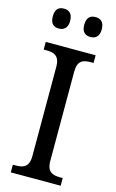

<svg xmlns="http://www.w3.org/2000/svg" viewBox="-136 -962 614 1015"><g transform="rotate(15 170.5 -454.5)"><path d="M255 -800C281 -800 303 -814 303 -854C303 -896 281 -909 255 -909C228 -909 207 -896 207 -854C207 -814 228 -800 255 -800ZM82 -800C108 -800 130 -814 130 -854C130 -896 108 -909 82 -909C55 -909 35 -896 35 -854C35 -814 55 -800 82 -800ZM34 0H307V-42H292C252 -42 220 -52 220 -113V-601C220 -663 251 -672 292 -672H307V-714H34V-672H50C89 -672 122 -663 122 -601V-113C122 -51 89 -42 50 -42H34Z"/></g></svg>

Font: Noto Serif Ethiopic SemiCondensed
Style: Regular
Weight: 400
Width: 4
Designer: Monotype Design Team
Foundry: Monotype Imaging Inc.
Version: Version 2.102